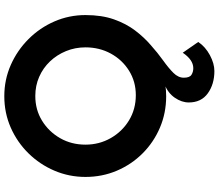

<svg xmlns="http://www.w3.org/2000/svg" viewBox="-82 -702 1016 892"><g transform="rotate(-90 426.0 -256.0)"><path d="M425 8Q347 8 279 -21Q211 -50 159.5 -101.5Q108 -153 79 -221Q50 -289 50 -367Q50 -443 79 -511Q108 -579 159.5 -631.5Q211 -684 279 -714Q347 -744 425 -744Q502 -744 570 -714Q638 -684 690.5 -631.5Q743 -579 772.5 -511Q802 -443 802 -367Q802 -291 782 -234.5Q762 -178 730.5 -136.5Q699 -95 663 -64Q626 -31 591 -6Q556 19 533.5 41.5Q511 64 511 90Q511 117 524.5 125.5Q538 134 555 134Q594 134 627 85L677 157Q655 190 616 211Q577 232 542 232Q481 232 438.5 201.5Q396 171 396 113Q396 80 418 48Q440 16 481 0L613 -47Q570 -21 524 -6.5Q478 8 425 8ZM430 -133Q493 -133 543.5 -164.5Q594 -196 623 -249Q652 -302 652 -367Q652 -415 634.5 -457.5Q617 -500 586.5 -532Q556 -564 515 -582Q474 -600 426 -600Q362 -600 311 -568.5Q260 -537 230 -484.5Q200 -432 200 -367Q200 -303 230.5 -249.5Q261 -196 313 -164.5Q365 -133 430 -133Z"/></g></svg>

Font: Reem Kufi Fun
Style: Bold
Weight: 700
Designer: Khaled Hosny
Version: Version 1.005